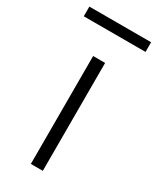

<svg xmlns="http://www.w3.org/2000/svg" viewBox="-220 -758 667 814"><g transform="rotate(30 114.0 -351.0)"><path d="M0 0ZM140.6 0H82V-528.3H140.6ZM265.6 -654.3H-36.6V-701.7H265.6Z"/></g></svg>

Font: Roboto Light
Style: Regular
Weight: 300
Designer: Google
Version: Version 2.134; 2016; ttfautohint (v1.6)